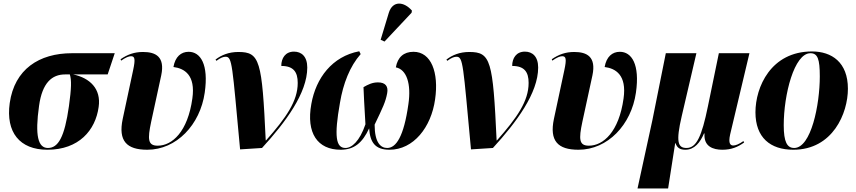

<svg xmlns="http://www.w3.org/2000/svg" viewBox="-20 -837 4842 1086"><path d="M248 10C426 10 520 -100 538 -232C553 -335 488 -396 394 -416H589L629 -536H387C201 -536 62 -445 35 -254C12 -89 91 10 248 10ZM251 0C195 0 177 -70 201 -239C219 -369 274 -416 348 -416H375C385 -384 384 -338 370 -237C345 -60 309 0 251 0Z M813 10C978 10 1112 -131 1138 -313C1161 -473 1114 -544 1047 -544C1004 -544 971 -516 961 -458C1023 -450 1087 -413 1068 -280C1042 -92 954 -13 872 -13C816 -13 814 -49 835 -148L892 -411C914 -516 861 -543 789 -543C740 -543 701 -529 662 -502L665 -494C691 -512 708 -519 721 -519C742 -519 747 -505 733 -440L674 -164C648 -40 696 10 813 10Z M1338 8 1462 0C1596 -146 1718 -311 1718 -455C1718 -518 1685 -545 1643 -545C1594 -545 1571 -508 1571 -464C1640 -464 1664 -430 1664 -368C1664 -265 1599 -172 1485 -43H1483C1462 -496 1450 -543 1328 -543C1274 -543 1231 -525 1199 -500L1204 -493C1228 -511 1244 -516 1256 -516C1294 -516 1293 -474 1338 8Z M2155 -602 2308 -765 2310 -777C2266 -828 2201 -836 2179 -764L2133 -612ZM1907 10C1983 10 2030 -29 2068 -111C2073 -34 2100 10 2183 10C2319 10 2419 -117 2441 -275C2463 -427 2419 -544 2319 -544C2263 -544 2229 -513 2219 -456C2280 -444 2307 -363 2290 -248C2264 -63 2220 0 2170 0C2134 0 2099 -29 2099 -132C2146 -230 2161 -261 2170 -310C2177 -348 2161 -371 2118 -371C2086 -371 2062 -359 2036 -344C2037 -302 2041 -245 2047 -134C2014 -37 1969 0 1934 0C1880 0 1869 -65 1903 -256C1921 -364 1959 -462 2020 -531L2012 -547C1859 -518 1767 -396 1741 -249C1711 -84 1776 10 1907 10Z M2644 8 2768 0C2902 -146 3024 -311 3024 -455C3024 -518 2991 -545 2949 -545C2900 -545 2877 -508 2877 -464C2946 -464 2970 -430 2970 -368C2970 -265 2905 -172 2791 -43H2789C2768 -496 2756 -543 2634 -543C2580 -543 2537 -525 2505 -500L2510 -493C2534 -511 2550 -516 2562 -516C2600 -516 2599 -474 2644 8Z M3252 10C3417 10 3551 -131 3577 -313C3600 -473 3553 -544 3486 -544C3443 -544 3410 -516 3400 -458C3462 -450 3526 -413 3507 -280C3481 -92 3393 -13 3311 -13C3255 -13 3253 -49 3274 -148L3331 -411C3353 -516 3300 -543 3228 -543C3179 -543 3140 -529 3101 -502L3104 -494C3130 -512 3147 -519 3160 -519C3181 -519 3186 -505 3172 -440L3113 -164C3087 -40 3135 10 3252 10Z M3586 229H3759L3799 -27H3801C3810 0 3827 10 3857 10C3908 10 3941 -32 3962 -82H3965C3959 -8 4014 10 4066 10C4118 10 4154 -6 4189 -31L4185 -39C4161 -22 4141 -14 4128 -14C4112 -14 4098 -24 4110 -77L4219 -536H4046L3984 -235C3949 -64 3919 0 3863 0C3814 0 3802 -34 3836 -180L3919 -536H3746L3670 -157Z M4467 10C4691 10 4776 -197 4776 -335C4776 -485 4684 -546 4573 -546C4340 -546 4253 -344 4253 -202C4253 -59 4337 10 4467 10ZM4472 0C4432 0 4413 -34 4413 -129C4413 -301 4472 -536 4564 -536C4605 -536 4617 -503 4617 -405C4617 -245 4568 0 4472 0Z"/></svg>

Font: Noto Serif Display SemiCondensed ExtraBold
Style: Italic
Weight: 800
Width: 4
Italic angle: -12°
Designer: Monotype Design Team
Foundry: Monotype Imaging Inc.
Version: Version 2.009